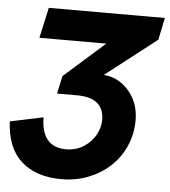

<svg xmlns="http://www.w3.org/2000/svg" viewBox="-51 -737 705 796"><g transform="rotate(5 301.5 -338.5)"><path d="M233 13Q128 13 66.5 -42Q5 -97 0 -207L138 -236Q138 -197 149 -169.5Q160 -142 183 -127Q206 -112 241 -112Q282 -112 313.5 -131.5Q345 -151 363 -182Q381 -213 381 -247Q381 -291 353.5 -315Q326 -339 267 -339H185L201 -413L455 -638L584 -598L297 -375L302 -424Q320 -429 333 -431Q346 -433 362 -433Q405 -433 440.5 -410Q476 -387 497.5 -347.5Q519 -308 519 -257Q519 -200 497.5 -150.5Q476 -101 437 -64.5Q398 -28 346 -7.5Q294 13 233 13ZM92 -563 120 -690H603L584 -598L502 -563Z"/></g></svg>

Font: Radio Canada Big SemiBold
Style: Italic
Weight: 600
Italic angle: -12°
Designer: Étienne Aubert Bonn
Foundry: Coppers and Brasses
Version: Version 1.001